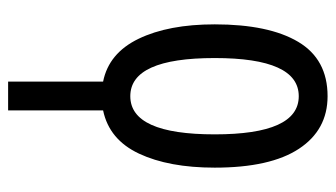

<svg xmlns="http://www.w3.org/2000/svg" viewBox="-197 -390 827 473"><g transform="rotate(90 216.5 -153.5)"><path d="M217 -547Q126 -547 83 -474.5Q40 -402 40 -269Q40 -155 75.5 -81.5Q111 -8 181 6V240H252V6Q324 -9 358.5 -82.5Q393 -156 393 -269Q393 -406 346.5 -476.5Q300 -547 217 -547ZM217 -476Q311 -476 311 -269Q311 -61 217 -61Q123 -61 123 -269Q123 -476 217 -476Z"/></g></svg>

Font: Noto Sans Display Condensed
Style: Regular
Weight: 400
Width: 3
Designer: Monotype Design Team
Foundry: Monotype Imaging Inc.
Version: Version 1.900